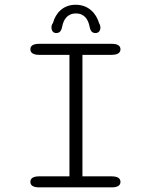

<svg xmlns="http://www.w3.org/2000/svg" viewBox="-20 -808 659 828"><path d="M391.5 -665.5C404.5 -665.5 413 -674 413 -689.5C413 -695 411.5 -701.5 407.5 -707.5C395 -751 361 -787.5 306.5 -787.5C252 -787.5 220 -751.5 208.5 -709C203.5 -703 202 -696 202 -690C202 -674.5 210 -665.5 222.5 -665.5C238.5 -665.5 245 -676 248.5 -694.5C253.5 -720.5 268.5 -750 307.5 -750C346.5 -750 361 -720.5 366 -694.5C369.5 -676.5 375.5 -665.5 391.5 -665.5ZM149 0H461.5C487.5 0 499.5 -8.5 499.5 -23.5C499.5 -39 487.5 -47.5 461.5 -47.5H335.5V-571.5H461.5C487.5 -571.5 499.5 -580.5 499.5 -595.5C499.5 -610.5 487.5 -619 461.5 -619H149C123 -619 111 -610.5 111 -595.5C111 -580.5 123 -571.5 149 -571.5H279.5V-47.5H149C123 -47.5 111 -39 111 -23.5C111 -8.5 123 0 149 0Z"/></svg>

Font: RTM Light Light
Style: Regular
Weight: 300
Designer: after Tyler Finck
Foundry: An Endless Supply
Version: Version 1.000;Glyphs 3.2.1 (3258)